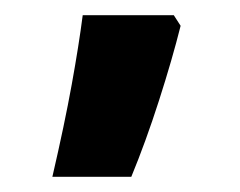

<svg xmlns="http://www.w3.org/2000/svg" viewBox="-20 -834 316 253"><path d="M209 -814 218 -800Q207 -756 189.5 -701.5Q172 -647 153 -601H49Q65 -670 74.5 -722.5Q84 -775 89 -814Z"/></svg>

Font: Noto Sans Armenian SemiCondensed
Style: Bold
Weight: 700
Width: 4
Designer: Monotype Design Team
Foundry: Monotype Imaging Inc.
Version: Version 2.008; ttfautohint (v1.8.4.7-5d5b)